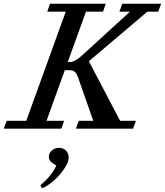

<svg xmlns="http://www.w3.org/2000/svg" viewBox="-74 -683 875 1019"><path d="M-54.2 0 -38.6 -42H65.4L274.9 -621.1H176.8L191.4 -663.1H487.3L472.7 -621.1H382.3L285.6 -354H296.9Q323.2 -354 362.3 -389.6L615.7 -621.1H559.6L575.2 -663.1H781.2L765.6 -621.1H708L397.5 -357.9L563.5 -42H647.5L632.3 0H328.6L343.8 -42H420.9L339.8 -273.4Q333.5 -292 323.2 -301.3Q313 -310.5 294.4 -310.5H270L172.9 -42H266.6L251.5 0ZM149.4 316.4 140.1 300.3Q203.1 247.6 225.1 194.3Q185.1 176.8 185.1 149.4Q185.1 129.4 201.4 115.5Q217.8 101.6 239.3 101.6Q262.2 101.6 276.4 116.5Q290.5 131.3 290.5 152.3Q290.5 184.6 253.4 231Q234.9 256.3 205.1 281Q175.3 305.7 149.4 316.4Z"/></svg>

Font: Elstob 6pt Medium
Style: Italic
Weight: 500
Italic angle: -20°
Designer: Peter S. Baker
Version: Version 1.015